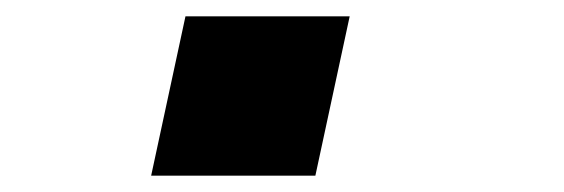

<svg xmlns="http://www.w3.org/2000/svg" viewBox="-20 -215 690 235"><path d="M207 -195H408L366 0H165Z"/></svg>

Font: Azeret Mono Black
Style: Italic
Weight: 900
Italic angle: -12°
Designer: Martin Vácha
Foundry: Displaay
Version: Version 1.000; Glyphs 3.0.3, build 3074